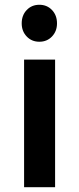

<svg xmlns="http://www.w3.org/2000/svg" viewBox="-20 -785 331 805"><path d="M219 -687Q219 -654 198 -632Q177 -610 145 -610Q113 -610 92 -632Q71 -654 71 -687Q71 -721 92 -743Q113 -765 145 -765Q177 -765 198 -743Q219 -721 219 -687ZM81 -535H211V0H81Z"/></svg>

Font: TypoPRO Montserrat Alternates
Style: Regular
Weight: 500
Designer: Julieta Ulanovsky
Foundry: Julieta Ulanovsky
Version: Version 6.001